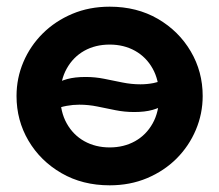

<svg xmlns="http://www.w3.org/2000/svg" viewBox="-20 -540 656 575"><path d="M308.5 15Q227 15 164 -21.5Q101 -58 65.2 -118.8Q29.5 -179.5 29.5 -252.5Q29.5 -306 50 -354.2Q70.5 -402.5 108 -439.8Q145.5 -477 196.5 -498.5Q247.5 -520 308.5 -520Q390 -520 452.8 -483.5Q515.5 -447 551.2 -386.2Q587 -325.5 587 -252.5Q587 -199.5 566.5 -151Q546 -102.5 508.8 -65.2Q471.5 -28 420.5 -6.5Q369.5 15 308.5 15ZM308.5 -98.5Q351 -98.5 384.5 -117.2Q418 -136 437.2 -170.5Q456.5 -205 456.5 -252.5Q456.5 -300 437.2 -334.5Q418 -369 384.5 -387.8Q351 -406.5 308.5 -406.5Q265.5 -406.5 232.2 -387.8Q199 -369 179.8 -334.5Q160.5 -300 160.5 -252.5Q160.5 -205 179.8 -170.5Q199 -136 232.5 -117.2Q266 -98.5 308.5 -98.5ZM382 -204.5Q353 -204.5 325.8 -210Q298.5 -215.5 271.8 -221Q245 -226.5 217.5 -226.5Q198.5 -226.5 179.5 -223Q160.5 -219.5 140.5 -211.5V-285Q158.5 -297 181.2 -303.2Q204 -309.5 236.5 -309.5Q265 -309.5 292.2 -304Q319.5 -298.5 346.5 -293Q373.5 -287.5 400.5 -287.5Q420.5 -287.5 439.5 -291.2Q458.5 -295 477.5 -302.5V-229Q460 -217.5 437.2 -211Q414.5 -204.5 382 -204.5Z"/></svg>

Font: Geologica Cursive SemiBold
Style: Regular
Weight: 600
Designer: Sindre Bremnes, Frode Helland
Foundry: Monokrom Skriftforlag AS
Version: Version 1.010;gftools[0.9.28]